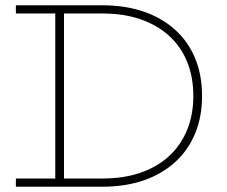

<svg xmlns="http://www.w3.org/2000/svg" viewBox="-20 -706 857 726"><path d="M40 0V-31H367Q448 -31 511.5 -53Q575 -75 619.5 -116Q664 -157 687.5 -214.5Q711 -272 711 -343Q711 -415 687.5 -472.5Q664 -530 619.5 -570.5Q575 -611 511.5 -633Q448 -655 367 -655H40V-686H367Q453 -686 522 -662.5Q591 -639 641 -594.5Q691 -550 717.5 -486.5Q744 -423 744 -343Q744 -264 717.5 -200.5Q691 -137 641 -92Q591 -47 522 -23.5Q453 0 367 0ZM189 -18V-669H222V-18Z"/></svg>

Font: BioRhyme ExtraLight
Style: Regular
Weight: 250
Designer: Aoife Mooney
Foundry: Aoife Mooney Type
Version: Version 1.600;gftools[0.9.33]